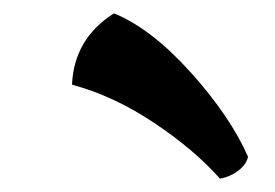

<svg xmlns="http://www.w3.org/2000/svg" viewBox="-20 -887 412 288"><path d="M352 -652Q350 -641 338 -631.5Q326 -622 310 -619Q272 -662 211.5 -702.5Q151 -743 88 -760Q91 -829 151 -867Q207 -844 266 -778.5Q325 -713 352 -652Z"/></svg>

Font: MeriendaOneRegular
Style: Regular
Weight: 400
Designer: Eduardo Rodriguez Tunni
Foundry: Eduardo Rodriguez Tunni
Version: Version 1.001